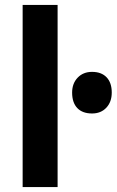

<svg xmlns="http://www.w3.org/2000/svg" viewBox="-20 -760 474 780"><path d="M72 0V-740H214V0ZM354 -299Q315 -299 294 -321Q273 -343 273 -384Q273 -421 295.5 -444.5Q318 -468 354 -468Q392 -468 413 -446Q434 -424 434 -384Q434 -346 412 -322.5Q390 -299 354 -299Z"/></svg>

Font: Lexend Deca SemiBold
Style: Regular
Weight: 600
Designer: Bonnie Shaver-Troup, Thomas Jockin
Foundry: Lexend
Version: Version 1.008; ttfautohint (v1.8.4.7-5d5b)